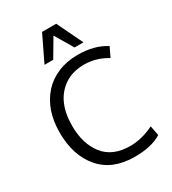

<svg xmlns="http://www.w3.org/2000/svg" viewBox="-231 -1093 1093 1223"><g transform="rotate(-30 315.0 -481.5)"><path d="M54.7 0ZM394 10.7Q229.5 10.7 142.1 -91.8Q54.7 -194.3 54.7 -361.3Q54.7 -528.3 146.5 -630.9Q190.4 -679.7 255.6 -707Q320.8 -734.4 400.9 -734.4Q522.5 -734.4 606 -680.7L572.8 -611.8Q492.7 -660.2 406.5 -660.2Q320.3 -660.2 261.7 -620.6Q145.5 -542.5 145 -360.4Q144.5 -228.5 209 -146Q273.4 -63.5 403.8 -63.5Q487.3 -63.5 576.7 -106.9L590.8 -35.2Q518.1 10.7 394 10.7ZM187 -784.7 278.3 -974.1H382.3L473.6 -784.7H408.2L329.6 -917.5L251 -784.7Z"/></g></svg>

Font: Oxygen
Style: Normal
Weight: 400
Designer: Vernon Adams
Foundry: Vernon Adams
Version: Version Release 0.2.2 webfont; ttfautohint (v0.8.52-bc40) -l